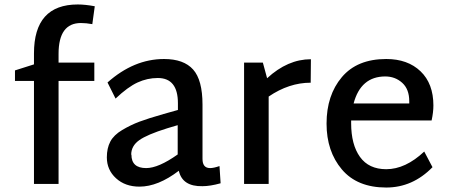

<svg xmlns="http://www.w3.org/2000/svg" viewBox="-20 -823 2007 859"><path d="M242 -582V-543H402V-461H242V0H132V-461H47V-508L132 -535V-584Q132 -803 328 -803Q361 -803 404 -795L393 -715Q365 -720 342 -720Q242 -720 242 -582Z M962 -80 967 -3Q920 10 886 10Q796 12 780 -59Q687 12 604 12Q540 12 499 -25.5Q458 -63 458 -119Q458 -160 473.5 -189.5Q489 -219 527 -241.5Q565 -264 603.5 -278.5Q642 -293 712 -313L776 -331V-361Q776 -474 686 -474Q639 -474 595.5 -454Q552 -434 497 -382L461 -454Q579 -559 714 -559Q802 -559 844 -512Q886 -465 886 -355V-112Q886 -71 920 -71Q936 -71 962 -80ZM567 -131H568Q568 -71 634 -71Q689 -71 775 -132V-263L728 -249Q638 -221 602.5 -195.5Q567 -170 567 -131Z M1371 -558 1370 -453Q1273 -453 1182 -391V0H1072V-543H1156L1175 -473Q1267 -558 1371 -558Z M1708 -66Q1794 -66 1878 -145L1915 -75Q1826 16 1708 16Q1578 16 1509.5 -65Q1441 -146 1441 -270Q1441 -397 1509.5 -478Q1578 -559 1708 -559Q1804 -559 1861.5 -504Q1919 -449 1919 -351Q1919 -321 1911 -284H1551V-272Q1551 -176 1590.5 -121Q1630 -66 1708 -66ZM1703 -481H1704Q1594 -481 1562 -360H1811V-370Q1811 -424 1779.5 -452.5Q1748 -481 1703 -481Z"/></svg>

Font: Martel Sans DemiBold
Style: Regular
Weight: 600
Designer: Dan Reynolds and Mathieu Réguer
Foundry: Dan Reynolds and Mathieu Réguer
Version: Version 1.001;PS 001.001;hotconv 1.0.70;makeotf.lib2.5.58329